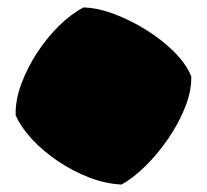

<svg xmlns="http://www.w3.org/2000/svg" viewBox="-20 -573 555 515"><path d="M306 -78Q263 -80 219 -97Q175 -114 135 -141Q95 -168 65.5 -200Q36 -232 22 -264Q21 -304 37 -347.5Q53 -391 79.5 -431.5Q106 -472 138.5 -504Q171 -536 204 -553Q242 -552 286 -535.5Q330 -519 372.5 -492.5Q415 -466 447.5 -433.5Q480 -401 493 -368Q494 -330 477 -286.5Q460 -243 431.5 -201.5Q403 -160 370 -127.5Q337 -95 306 -78Z"/></svg>

Font: Oi
Style: Regular
Weight: 400
Designer: Kostas Bartsokas, Mohamad Dakak
Foundry: Foundry5
Version: Version 4.000